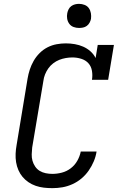

<svg xmlns="http://www.w3.org/2000/svg" viewBox="-20 -968 640 996"><path d="M252 8Q229 8 207.5 5.5Q186 3 165.5 -4Q145 -11 127.5 -23Q110 -35 97 -50.5Q84 -66 75.5 -85.5Q67 -105 63.5 -126.5Q60 -148 61 -170.5Q62 -193 66 -215L123 -560Q127 -584 134.5 -607Q142 -630 154.5 -652Q167 -674 185.5 -692.5Q204 -711 226.5 -722.5Q249 -734 273.5 -738.5Q298 -743 321 -743Q345 -743 368 -739Q391 -735 411.5 -726Q432 -717 449 -702Q466 -687 476 -667L487 -735H571L541 -554H457Q461 -577 457 -600.5Q453 -624 438.5 -640Q424 -656 401.5 -663Q379 -670 356 -670Q339 -670 321.5 -667Q304 -664 287.5 -657.5Q271 -651 256 -639.5Q241 -628 230.5 -613Q220 -598 213.5 -581.5Q207 -565 205 -548L147 -203Q145 -185 144.5 -167.5Q144 -150 148.5 -134Q153 -118 162.5 -104Q172 -90 186 -81.5Q200 -73 217 -69.5Q234 -66 252 -66Q276 -66 301 -72.5Q326 -79 347 -95Q368 -111 381 -134Q394 -157 399 -182H481Q477 -156 466.5 -131Q456 -106 440 -83Q424 -60 402.5 -42Q381 -24 355.5 -12.5Q330 -1 304 3.5Q278 8 252 8ZM390 -823Q375 -823 361.5 -828Q348 -833 339.5 -844.5Q331 -856 328.5 -870.5Q326 -885 329 -900Q331 -910 336 -920Q341 -930 350 -936.5Q359 -943 369.5 -945.5Q380 -948 390 -948Q405 -948 419 -942.5Q433 -937 441 -925.5Q449 -914 451.5 -899.5Q454 -885 452 -870Q450 -860 444.5 -850Q439 -840 430 -833.5Q421 -827 410.5 -825Q400 -823 390 -823Z"/></svg>

Font: Iosevka Curly Slab ExObl
Style: Regular
Weight: 400
Width: 7
Italic angle: -9°
Monospace: yes
Designer: Belleve Invis
Foundry: Belleve Invis
Version: Version 11.1.0; ttfautohint (v1.8.3)